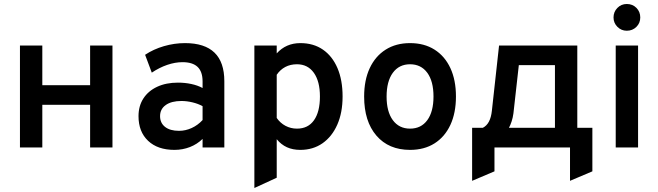

<svg xmlns="http://www.w3.org/2000/svg" viewBox="-20 -739 3297 962"><path d="M80 0V-511H192V-312H431.5V-511H543.5V0H431.5V-214H192V0Z M854 12Q770 12 722 -33.5Q674 -79 674 -157Q674 -208 698.5 -245.8Q723 -283.5 767.5 -304.2Q812 -325 871.5 -325Q906.5 -325 938.2 -318.2Q970 -311.5 995 -298V-331Q995 -380 970 -403.8Q945 -427.5 894.5 -427.5Q857.5 -427.5 818 -414Q778.5 -400.5 740.5 -375L707 -464.5Q749 -492.5 801.5 -507.8Q854 -523 907 -523Q1005.5 -523 1054.8 -475.2Q1104 -427.5 1104 -332V0H995V-43Q968 -16.5 931.5 -2.2Q895 12 854 12ZM877 -83.5Q909.5 -83.5 940.2 -97.5Q971 -111.5 995 -137.5V-207Q972.5 -219.5 944.2 -226.2Q916 -233 889 -233Q839 -233 810.5 -212.8Q782 -192.5 782 -157Q782 -123 807 -103.2Q832 -83.5 877 -83.5Z M1254.5 203V-511H1366.5V-471.5Q1413 -523 1485 -523Q1550.5 -523 1597.8 -490.5Q1645 -458 1670.8 -398Q1696.5 -338 1696.5 -255.5Q1696.5 -174.5 1670 -114.5Q1643.5 -54.5 1596 -21.2Q1548.5 12 1484.5 12Q1447 12 1417.8 -1.2Q1388.5 -14.5 1366.5 -41.5V151.5ZM1468 -94.5Q1523.5 -94.5 1553.2 -136.5Q1583 -178.5 1583 -255.5Q1583 -331.5 1552.5 -374.2Q1522 -417 1468 -417Q1435 -417 1409.5 -403.5Q1384 -390 1366.5 -364.5V-148Q1384 -122.5 1410.5 -108.5Q1437 -94.5 1468 -94.5Z M2034.5 12Q1927.5 12 1866 -59.5Q1804.5 -131 1804.5 -255Q1804.5 -337.5 1832.5 -397.5Q1860.5 -457.5 1912.2 -490.2Q1964 -523 2034.5 -523Q2105.5 -523 2157 -490.5Q2208.5 -458 2236.5 -398Q2264.5 -338 2264.5 -255.5Q2264.5 -173 2236.5 -113Q2208.5 -53 2157 -20.5Q2105.5 12 2034.5 12ZM2034.5 -94.5Q2090 -94.5 2121 -137Q2152 -179.5 2152 -255.5Q2152 -332 2120.8 -374.5Q2089.5 -417 2034.5 -417Q1979.5 -417 1948.2 -374.2Q1917 -331.5 1917 -255Q1917 -179.5 1948.2 -137Q1979.5 -94.5 2034.5 -94.5Z M2345.5 167V-98.5H2399Q2418.5 -108.5 2429.8 -129.8Q2441 -151 2444.5 -184L2480.5 -511H2872.5V-98.5H2948V119.5L2836 167V0H2457.5V119.5ZM2530 -98.5H2760.5V-412.5H2579.5L2552.5 -171Q2549.5 -149 2543.5 -130.8Q2537.5 -112.5 2530 -98.5Z M3065 0V-511H3177V0ZM3120.5 -585Q3093 -585 3073.5 -604.5Q3054 -624 3054 -651.5Q3054 -679.5 3073.2 -699.2Q3092.5 -719 3120.5 -719Q3149.5 -719 3168.8 -699.5Q3188 -680 3188 -651.5Q3188 -623.5 3168.5 -604.2Q3149 -585 3120.5 -585Z"/></svg>

Font: Overpass SemiBold
Style: Regular
Weight: 600
Designer: Delve Withrington, Dave Bailey, Thomas Jockin
Foundry: Delve Fonts LLC
Version: Version 4.000